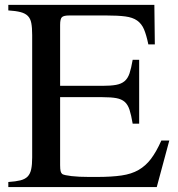

<svg xmlns="http://www.w3.org/2000/svg" viewBox="-20 -758 721 778"><path d="M615.2 0H13.7V-20.5Q43.9 -22.5 63 -27.3Q82 -32.2 92.3 -43Q102.5 -53.7 106.4 -72.3Q110.4 -90.8 110.4 -120.1V-616.2Q110.4 -645.5 106.9 -664.1Q103.5 -682.6 92.8 -693.4Q82 -704.1 63 -709Q43.9 -713.9 13.7 -715.8V-738.3H605.5L607.4 -578.1H581.1Q573.2 -616.2 563.5 -639.2Q553.7 -662.1 535.6 -674.8Q517.6 -687.5 487.8 -691.4Q458 -695.3 411.1 -695.3H260.7Q238.3 -695.3 231 -688.5Q223.6 -681.6 223.6 -657.2V-410.2H394.5Q428.7 -410.2 450.2 -414.1Q471.7 -418 484.9 -429.2Q498 -440.4 504.9 -460.9Q511.7 -481.4 517.6 -515.6H543.9V-256.8H517.6Q511.7 -292 504.9 -313Q498 -334 485.4 -345.2Q472.7 -356.4 451.2 -360.4Q429.7 -364.3 394.5 -364.3H223.6V-88.9Q223.6 -72.3 225.6 -64.5Q227.5 -56.6 232.4 -52.7Q240.2 -47.9 270 -44.4Q299.8 -41 340.8 -41H372.1Q431.6 -41 472.2 -46.9Q512.7 -52.7 541.5 -69.3Q570.3 -85.9 591.8 -114.3Q613.3 -142.6 633.8 -188.5H666Z"/></svg>

Font: BabelStone Tibetan Slim
Style: Regular
Weight: 400
Designer: Christopher J. Fynn
Foundry: BabelStone
Version: Version 10.011 October 1, 2023